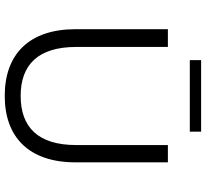

<svg xmlns="http://www.w3.org/2000/svg" viewBox="-50 -834 891 832"><g transform="rotate(90 396.0 -418.5)"><path d="M396 7C575 7 684 -98 684 -300V-700H609V-302C609 -138 532 -62 396 -62C261 -62 184 -138 184 -302V-700H107V-300C107 -98 216 7 396 7ZM551 -795V-844H241V-795Z"/></g></svg>

Font: Montserrat-Alt1
Style: Regular
Weight: 400
Designer: Differentunic
Foundry: Differentunic
Version: Version 7.222